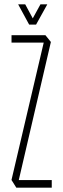

<svg xmlns="http://www.w3.org/2000/svg" viewBox="-20 -863 291 883"><path d="M33 -667V-701H189L185 -667ZM65 -29 33 -35V-36L189 -701L214 -670ZM55 0 33 -35H218V0ZM114 -750 64 -842V-843H96L145 -752ZM115 -750 166 -843H197V-842L146 -750Z"/></svg>

Font: Foldit ExtraLight
Style: Regular
Weight: 250
Version: Version 1.003